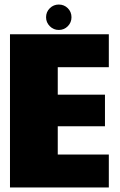

<svg xmlns="http://www.w3.org/2000/svg" viewBox="-20 -826 528 846"><path d="M24 0V-675H459.5V-530H234.5V-409H442.5V-269.5H234.5V-145H459.5V0ZM239 -694Q216 -694 199.5 -710.5Q183 -727 183 -750Q183 -773.5 199.5 -789.8Q216 -806 239 -806Q262.5 -806 278.8 -789.8Q295 -773.5 295 -750Q295 -727 278.8 -710.5Q262.5 -694 239 -694Z"/></svg>

Font: Anybody Black
Style: Regular
Weight: 900
Designer: Tyler Finck
Foundry: Etcetera Type Company
Version: Version 1.010; ttfautohint (v1.8.3) -l 8 -r 50 -G 200 -x 14 